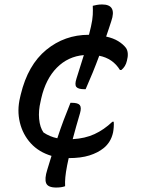

<svg xmlns="http://www.w3.org/2000/svg" viewBox="-20 -759 640 861"><path d="M296 -298H302Q330 -298 338 -287.5Q346 -277 339 -252Q330 -223 322 -193.5Q314 -164 306 -135Q361 -138 403.5 -157.5Q446 -177 484 -213H490Q491 -202 490 -188.5Q489 -175 487 -165Q482 -142 471 -124.5Q460 -107 445 -95Q419 -74 381 -62Q343 -50 288 -50Q286 -42 284.5 -33.5Q283 -25 281 -17Q275 14 273 35.5Q271 57 272 76Q256 82 232 82Q195 82 187 62.5Q179 43 192 2Q201 -29 211 -60Q154 -77 118 -116.5Q82 -156 69 -210Q56 -264 70 -322L73 -335Q105 -468 187.5 -535.5Q270 -603 378 -603H379Q384 -622 388 -640Q395 -671 396 -692.5Q397 -714 396 -733Q404 -735 414.5 -737Q425 -739 438 -739Q505 -739 479 -664Q474 -648 468 -630.5Q462 -613 456 -595Q488 -588 510 -574.5Q532 -561 545 -544Q559 -523 549 -486Q543 -460 524 -445H518Q486 -497 425 -509Q411 -471 395.5 -433Q380 -395 364 -359H358Q331 -359 322.5 -369Q314 -379 323 -407Q339 -456 356 -512Q285 -506 235 -455.5Q185 -405 165 -318L162 -304Q152 -263 155.5 -225.5Q159 -188 175 -165Q203 -146 237 -139Q250 -179 265 -219Q280 -259 296 -298Z"/></svg>

Font: Recursive Mn Csl St
Style: Italic
Weight: 400
Italic angle: -15°
Monospace: yes
Version: Version 1.079;hotconv 1.0.112;makeotfexe 2.5.65598; ttfautoh